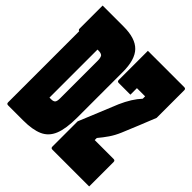

<svg xmlns="http://www.w3.org/2000/svg" viewBox="-190 -839 978 978"><g transform="rotate(45 298.5 -350.0)"><path d="M149 -700Q233 -700 271 -661Q309 -622 309 -533V-204Q309 -125 291 -80.5Q273 -36 232.5 -18Q192 0 125 0H16Q5 0 5 -11V-523Q-3 -525 -3 -534V-700ZM600 0H335Q324 0 324 -11V-193Q344 -242 366.5 -296Q389 -350 410 -402Q439 -468 477 -509V-526H418V-479H334Q323 -479 323 -490V-700H585Q596 -700 596 -689V-490Q577 -441 560 -400.5Q543 -360 523 -311Q509 -278 491.5 -252.5Q474 -227 453 -202V-187H589Q600 -187 600 -176ZM137 -177H149Q165 -177 171.5 -184Q178 -191 178 -213V-484Q178 -505 171 -515Q163 -523 144 -523H137Z"/></g></svg>

Font: Recursive Mn Lnr St Blk
Style: Regular
Weight: 900
Monospace: yes
Version: Version 1.079;hotconv 1.0.112;makeotfexe 2.5.65598; ttfautoh